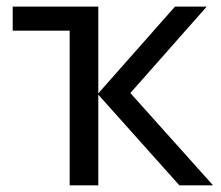

<svg xmlns="http://www.w3.org/2000/svg" viewBox="-20 -556 663 576"><path d="M18.1 -536.1H274.9V-275.9L504.9 -536.1H600.1L371.1 -276.9L619.1 0H518.1L274.9 -272V0H189V-463.9H18.1Z"/></svg>

Font: NotoPenekeko
Style: Regular
Weight: 400
Designer: Monotype Design team
Foundry: Monotype Imaging Inc.
Version: Version 1.04